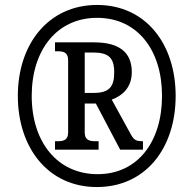

<svg xmlns="http://www.w3.org/2000/svg" viewBox="-20 -745 782 775"><path d="M371 10C567 10 689 -146 689 -358C689 -568 568 -725 372 -725C176 -725 52 -568 52 -358C52 -149 174 10 371 10ZM374 -42C212 -42 108 -171 108 -358C108 -542 209 -673 372 -673C534 -673 634 -544 634 -358C634 -173 536 -42 374 -42ZM202 -141H378V-175H365C342 -175 322 -179 322 -210V-327H367L465 -141H557V-175C529 -175 521 -180 509 -201L431 -343C472 -358 512 -390 512 -454C512 -534 461 -574 360 -574H202V-538H213C235 -538 255 -534 255 -503V-210C255 -179 235 -175 213 -175H202ZM359 -370H322V-533H356C418 -533 441 -512 441 -453C441 -396 422 -370 359 -370Z"/></svg>

Font: Noto Serif Sinhala Condensed ExtraBold
Style: Regular
Weight: 800
Width: 3
Designer: Jelle Bosma - Monotype Design Team
Foundry: Monotype Imaging Inc.
Version: Version 2.007